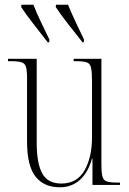

<svg xmlns="http://www.w3.org/2000/svg" viewBox="-20 -786 550 816"><path d="M234 10Q167 10 131 -35.5Q95 -81 95 -184V-452Q95 -486 90.5 -501.5Q86 -517 71 -521.5Q56 -526 23 -526H14V-536H136V-179Q136 -92 159.5 -49Q183 -6 241 -6Q307 -6 339 -61.5Q371 -117 371 -202V-441Q371 -480 367 -498Q363 -516 348.5 -521Q334 -526 300 -526H293V-536H411V-89Q411 -52 415.5 -35.5Q420 -19 435 -14.5Q450 -10 481 -10H490V0H373V-112H371Q355 -54 320 -22Q285 10 234 10ZM183 -606Q153 -645 122 -684.5Q91 -724 70 -756L71 -766H122Q135 -732 154 -692.5Q173 -653 190 -618L189 -606ZM331 -606Q300 -645 269 -684.5Q238 -724 217 -756L218 -766H269Q283 -732 301.5 -692.5Q320 -653 337 -618L336 -606Z"/></svg>

Font: Noto Serif Display Condensed ExtraLight
Style: Regular
Weight: 200
Width: 3
Designer: Monotype Design Team
Foundry: Monotype Imaging Inc.
Version: Version 2.009